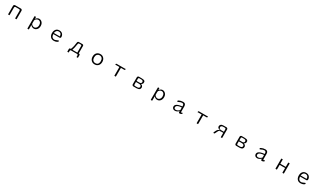

<svg xmlns="http://www.w3.org/2000/svg" viewBox="824 -4226 13352 8086"><g transform="rotate(30 7500.0 -183.0)"><path d="M362.3 11.2Q364.7 0.5 364.7 -27.3V-365.2V-365.7Q365.2 -390.6 378.9 -403.8Q391.6 -417 414.6 -417.5H415H585H585.4Q608.9 -417 622.1 -403.8Q635.7 -390.1 636.2 -365.7V-365.2V-27.3Q636.2 0.5 638.7 11.2H705.1Q707.5 0.5 707.5 -27.3V-407.2Q707.5 -435.1 687.5 -454.6Q667.5 -474.1 637.7 -474.1H362.3Q332.5 -474.1 312 -454.1Q293.5 -435.1 293.5 -407.2V-27.3Q293.5 0.5 295.9 11.2Z M1368.7 -175.8V-310.5V-311Q1369.6 -352.5 1414.8 -391.8Q1460 -431.2 1512.7 -431.2Q1575.2 -431.2 1616.5 -382.6Q1657.7 -334 1657.7 -252.4Q1657.7 -161.1 1604.5 -107.9Q1565.4 -68.8 1512.9 -68.8Q1460.4 -68.8 1415 -103.5Q1368.7 -139.6 1368.7 -175.8ZM1365.7 124.5Q1368.7 112.3 1368.7 80.1V-94.7Q1387.7 -75.2 1389.2 -73.7Q1449.7 -13.2 1527.8 -13.2Q1611.8 -13.2 1670.9 -78.4Q1730 -143.6 1730 -252Q1730 -360.4 1669.4 -424.8Q1608.9 -488.8 1527.3 -488.8Q1452.6 -488.8 1386.7 -416L1368.7 -396.5V-456.1Q1368.7 -479.5 1366.2 -488.8H1299.8Q1297.4 -478.5 1297.4 -452.1V80.1Q1297.4 112.3 1300.3 124.5Z M2605 -402.3Q2642.1 -364.7 2646 -288.6L2646.5 -277.8H2355.5L2357.9 -290Q2372.6 -362.3 2409.9 -399.7Q2447.3 -437 2508.5 -437Q2569.8 -437 2605 -402.3ZM2356.9 -226.1H2653.3Q2685.5 -226.1 2700.9 -241.5Q2716.3 -256.8 2716.3 -289.1Q2716.3 -371.1 2661.1 -430.7Q2606 -489.7 2508.8 -489.7Q2401.4 -489.7 2345 -419.9Q2288.6 -350.1 2288.6 -241.2Q2288.6 -129.9 2346.7 -58.6Q2404.3 11.2 2515.6 11.2Q2591.3 11.2 2652.8 -19Q2681.6 -33.2 2696 -47.6Q2710.4 -62 2710.4 -76.2Q2710.4 -91.3 2703.6 -98.1Q2696.8 -105 2681.6 -105Q2677.7 -105 2670.2 -101.6Q2662.6 -98.1 2652.3 -91.3Q2545.4 -43.9 2514.6 -43.9Q2512.7 -43.9 2510.7 -44.4Q2448.2 -44.4 2410.6 -82.5Q2367.7 -125 2357.9 -214.8Z M3623.5 -55.2H3383.8L3388.7 -68.8Q3427.2 -178.2 3449.7 -343.3Q3458.5 -406.7 3480.5 -418.9Q3485.8 -421.9 3491.7 -422.4H3492.2H3583H3583.5Q3602.1 -421.9 3612.5 -411.4Q3623 -400.9 3623.5 -382.3V-381.8ZM3753.9 124.5Q3756.3 114.7 3756.3 89.8V-4.9V-5.4Q3756.3 -6.8 3756.3 -8.3Q3756.3 -30.8 3745.1 -42Q3731.9 -55.2 3702.1 -55.2H3691.9V-411.1Q3691.9 -442.4 3676.3 -458Q3660.6 -473.6 3626 -474.1H3461.9Q3432.6 -474.1 3416.5 -458Q3401.9 -443.4 3397 -414.6Q3377 -216.3 3314.9 -61.5L3312.5 -55.2H3290Q3263.7 -55.2 3251.7 -43.2Q3239.7 -31.2 3239.7 -6.8Q3239.7 -5.9 3239.7 -4.9V89.8Q3239.7 114.7 3242.2 124.5H3305.7Q3308.1 114.7 3308.1 89.8V39.1V38.6Q3308.6 19.5 3319.3 8.8Q3330.1 -2 3349.1 -2.4H3349.6H3647.5H3647.9Q3666.5 -2 3677.2 8.8Q3688 19.5 3688 39.1V89.8Q3688 114.7 3690.4 124.5Z M4497.1 -428.2Q4573.2 -428.2 4617.4 -377.7Q4661.6 -327.1 4661.6 -241.2Q4661.6 -137.7 4613.8 -89.8Q4573.2 -49.3 4500 -49.3Q4427.2 -49.3 4381.8 -99.6Q4337.4 -149.4 4337.4 -239.3Q4337.4 -326.2 4381.3 -377L4389.2 -385.3Q4432.1 -428.2 4497.1 -428.2ZM4503.9 -488.8Q4395 -488.8 4330.1 -420.4Q4265.1 -351.6 4265.1 -238.8Q4265.1 -121.1 4335 -51.8Q4397.5 11.2 4499 11.2Q4603 11.2 4668.5 -56.9Q4733.9 -125 4733.9 -239.3Q4733.9 -355.5 4663.1 -426.3Q4600.6 -488.8 4503.9 -488.8Z M5533.2 11.2Q5535.6 0.5 5535.6 -28.3V-417.5H5696.3Q5718.8 -417.5 5727.5 -426.3Q5733.9 -432.6 5733.9 -445.8V-478.5Q5718.8 -474.1 5696.3 -474.1H5301.8Q5280.3 -474.1 5271.5 -465.3Q5265.1 -459 5265.1 -445.8V-413.1Q5279.8 -417.5 5301.8 -417.5H5462.4V-28.3Q5462.4 0.5 5464.8 11.2Z M6382.3 -270V-384.8V-385.3Q6382.8 -402.8 6393.1 -413.1Q6403.3 -423.8 6422.4 -424.3H6422.9H6518.6Q6573.7 -424.3 6598.1 -399.9Q6616.7 -381.3 6616.7 -349.6Q6616.7 -314.9 6596.7 -294.9Q6571.8 -270 6518.6 -270ZM6382.3 -219.2H6510.7Q6577.6 -219.2 6602.5 -205.6Q6612.8 -200.2 6620.6 -192.4Q6641.1 -171.9 6641.1 -135.7Q6641.1 -101.1 6620.6 -80.6Q6593.3 -53.2 6531.2 -53.2H6422.9H6422.4Q6403.3 -53.7 6393.1 -64.2Q6382.8 -74.7 6382.3 -92.3V-92.8ZM6685.1 -353.5V-400.4Q6680.7 -421.4 6666 -436Q6647.5 -454.6 6610.6 -464.4Q6573.7 -474.1 6518.6 -474.1H6380.9Q6353 -474.1 6332.5 -453.6Q6314 -435.1 6314 -408.2V-69.3Q6314 -41.5 6333.5 -22Q6353 -2.4 6380.9 -2.4H6530.3Q6635.3 -3.9 6678.7 -47.4Q6709.5 -78.1 6709.5 -131.8Q6709.5 -144.5 6707.5 -156Q6705.6 -167.5 6701.2 -178.2Q6684.1 -222.2 6628.9 -246.6L6610.4 -254.4L6627.4 -264.6Q6645.5 -274.9 6658.2 -288.1Q6685.1 -314.5 6685.1 -353.5ZM6602.5 -205.6H6602.1Q6602.5 -205.6 6602.5 -205.6Z M7368.7 -175.8V-310.5V-311Q7369.6 -352.5 7414.8 -391.8Q7460 -431.2 7512.7 -431.2Q7575.2 -431.2 7616.5 -382.6Q7657.7 -334 7657.7 -252.4Q7657.7 -161.1 7604.5 -107.9Q7565.4 -68.8 7512.9 -68.8Q7460.4 -68.8 7415 -103.5Q7368.7 -139.6 7368.7 -175.8ZM7365.7 124.5Q7368.7 112.3 7368.7 80.1V-94.7Q7387.7 -75.2 7389.2 -73.7Q7449.7 -13.2 7527.8 -13.2Q7611.8 -13.2 7670.9 -78.4Q7730 -143.6 7730 -252Q7730 -360.4 7669.4 -424.8Q7608.9 -488.8 7527.3 -488.8Q7452.6 -488.8 7386.7 -416L7368.7 -396.5V-456.1Q7368.7 -479.5 7366.2 -488.8H7299.8Q7297.4 -478.5 7297.4 -452.1V80.1Q7297.4 112.3 7300.3 124.5Z M8591.3 -255.4V-132.8Q8591.3 -128.4 8587.4 -124.5Q8585.4 -122.6 8581.1 -119.1Q8503.9 -41.5 8418.9 -41.5Q8375.5 -41.5 8354 -63.5Q8333.5 -83.5 8333.5 -121.1Q8333.5 -158.7 8361.3 -186.5Q8415.5 -240.7 8580.1 -254.4ZM8591.3 -75.2V-24.4Q8591.3 -7.3 8599.6 1Q8609.9 11.2 8633.8 11.2Q8678.7 11.2 8713.4 -9.3Q8745.6 -28.3 8745.6 -48.8Q8745.6 -65.4 8737.3 -70.8Q8732.4 -73.7 8723.6 -73.7Q8717.8 -73.7 8705.1 -66.4Q8688 -57.1 8680.7 -57.1Q8673.3 -57.1 8668.5 -62Q8659.7 -70.8 8659.7 -96.7V-346.7Q8659.2 -420.4 8624 -455.6Q8590.8 -488.8 8524.4 -488.8Q8415.5 -488.8 8323.7 -440.9Q8291.5 -425.3 8291.5 -401.4Q8291.5 -383.3 8298.8 -376Q8304.2 -370.6 8315.4 -370.6Q8323.7 -370.6 8338.9 -378.4Q8439 -432.1 8504.9 -432.1Q8544.9 -432.1 8566.9 -410.2Q8591.3 -385.7 8591.3 -336.9V-304.2L8582 -303.2Q8376 -283.2 8303.2 -210.4Q8264.2 -171.4 8264.2 -116.2Q8264.2 -62 8302 -25.4Q8339.8 11.2 8404.3 11.2Q8491.2 11.2 8574.2 -60.5ZM8581.1 -119.1 8581.5 -119.6Q8581.1 -119.6 8581.1 -119.1Z M9533.2 11.2Q9535.6 0.5 9535.6 -28.3V-417.5H9696.3Q9718.8 -417.5 9727.5 -426.3Q9733.9 -432.6 9733.9 -445.8V-478.5Q9718.8 -474.1 9696.3 -474.1H9301.8Q9280.3 -474.1 9271.5 -465.3Q9265.1 -459 9265.1 -445.8V-413.1Q9279.8 -417.5 9301.8 -417.5H9462.4V-28.3Q9462.4 0.5 9464.8 11.2Z M10637.2 -254.4H10512.7Q10433.6 -254.4 10409.7 -299.8Q10399.9 -318.4 10399.9 -343.8Q10399.9 -375 10419.4 -394.5Q10434.1 -409.7 10459 -416.5Q10483.9 -423.3 10518.6 -423.3H10585.9H10586.4Q10610.4 -422.9 10623.5 -409.7Q10636.7 -396.5 10637.2 -372.6V-372.1ZM10703.1 12.2Q10705.6 1.5 10705.6 -26.4V-407.2Q10705.6 -434.1 10685.5 -454.1Q10665.5 -474.1 10635.7 -474.1H10492.2Q10409.2 -473.1 10370.1 -436.5Q10331.5 -399.9 10331.5 -349.6Q10331.5 -303.7 10359.4 -275.9Q10386.2 -249 10439 -237.8L10483.4 -227.5L10439 -217.8Q10390.1 -206.5 10373 -189.9Q10342.3 -161.6 10307.6 -91.8Q10275.4 -26.9 10272.9 -11.7Q10272.9 -1 10278.3 4.4Q10286.1 12.2 10306.6 12.2Q10328.1 12.2 10341.8 -10.7L10414.1 -155.8Q10418.9 -162.1 10423.3 -167Q10458.5 -201.7 10528.8 -203.6H10529.3H10637.2V-26.4Q10637.2 1.5 10639.6 12.2Z M11382.3 -270V-384.8V-385.3Q11382.8 -402.8 11393.1 -413.1Q11403.3 -423.8 11422.4 -424.3H11422.9H11518.6Q11573.7 -424.3 11598.1 -399.9Q11616.7 -381.3 11616.7 -349.6Q11616.7 -314.9 11596.7 -294.9Q11571.8 -270 11518.6 -270ZM11382.3 -219.2H11510.7Q11577.6 -219.2 11602.5 -205.6Q11612.8 -200.2 11620.6 -192.4Q11641.1 -171.9 11641.1 -135.7Q11641.1 -101.1 11620.6 -80.6Q11593.3 -53.2 11531.2 -53.2H11422.9H11422.4Q11403.3 -53.7 11393.1 -64.2Q11382.8 -74.7 11382.3 -92.3V-92.8ZM11685.1 -353.5V-400.4Q11680.7 -421.4 11666 -436Q11647.5 -454.6 11610.6 -464.4Q11573.7 -474.1 11518.6 -474.1H11380.9Q11353 -474.1 11332.5 -453.6Q11314 -435.1 11314 -408.2V-69.3Q11314 -41.5 11333.5 -22Q11353 -2.4 11380.9 -2.4H11530.3Q11635.3 -3.9 11678.7 -47.4Q11709.5 -78.1 11709.5 -131.8Q11709.5 -144.5 11707.5 -156Q11705.6 -167.5 11701.2 -178.2Q11684.1 -222.2 11628.9 -246.6L11610.4 -254.4L11627.4 -264.6Q11645.5 -274.9 11658.2 -288.1Q11685.1 -314.5 11685.1 -353.5ZM11602.5 -205.6H11602.1Q11602.5 -205.6 11602.5 -205.6Z M12591.3 -255.4V-132.8Q12591.3 -128.4 12587.4 -124.5Q12585.4 -122.6 12581.1 -119.1Q12503.9 -41.5 12418.9 -41.5Q12375.5 -41.5 12354 -63.5Q12333.5 -83.5 12333.5 -121.1Q12333.5 -158.7 12361.3 -186.5Q12415.5 -240.7 12580.1 -254.4ZM12591.3 -75.2V-24.4Q12591.3 -7.3 12599.6 1Q12609.9 11.2 12633.8 11.2Q12678.7 11.2 12713.4 -9.3Q12745.6 -28.3 12745.6 -48.8Q12745.6 -65.4 12737.3 -70.8Q12732.4 -73.7 12723.6 -73.7Q12717.8 -73.7 12705.1 -66.4Q12688 -57.1 12680.7 -57.1Q12673.3 -57.1 12668.5 -62Q12659.7 -70.8 12659.7 -96.7V-346.7Q12659.2 -420.4 12624 -455.6Q12590.8 -488.8 12524.4 -488.8Q12415.5 -488.8 12323.7 -440.9Q12291.5 -425.3 12291.5 -401.4Q12291.5 -383.3 12298.8 -376Q12304.2 -370.6 12315.4 -370.6Q12323.7 -370.6 12338.9 -378.4Q12439 -432.1 12504.9 -432.1Q12544.9 -432.1 12566.9 -410.2Q12591.3 -385.7 12591.3 -336.9V-304.2L12582 -303.2Q12376 -283.2 12303.2 -210.4Q12264.2 -171.4 12264.2 -116.2Q12264.2 -62 12302 -25.4Q12339.8 11.2 12404.3 11.2Q12491.2 11.2 12574.2 -60.5ZM12581.1 -119.1 12581.5 -119.6Q12581.1 -119.6 12581.1 -119.1Z M13635.7 -489.7Q13633.3 -478.5 13633.3 -449.2V-276.9H13367.7V-449.2Q13367.7 -478.5 13365.2 -489.7H13297.9Q13295.4 -478.5 13295.4 -449.2V-28.3Q13295.4 0.5 13297.9 11.2H13365.2Q13367.7 0.5 13367.7 -28.3V-221.2H13633.3V-28.3Q13633.3 0.5 13635.7 11.2H13702.1Q13704.6 0.5 13704.6 -28.3V-449.2Q13704.6 -478.5 13702.1 -489.7Z M14605 -402.3Q14642.1 -364.7 14646 -288.6L14646.5 -277.8H14355.5L14357.9 -290Q14372.6 -362.3 14409.9 -399.7Q14447.3 -437 14508.5 -437Q14569.8 -437 14605 -402.3ZM14356.9 -226.1H14653.3Q14685.5 -226.1 14700.9 -241.5Q14716.3 -256.8 14716.3 -289.1Q14716.3 -371.1 14661.1 -430.7Q14606 -489.7 14508.8 -489.7Q14401.4 -489.7 14345 -419.9Q14288.6 -350.1 14288.6 -241.2Q14288.6 -129.9 14346.7 -58.6Q14404.3 11.2 14515.6 11.2Q14591.3 11.2 14652.8 -19Q14681.6 -33.2 14696 -47.6Q14710.4 -62 14710.4 -76.2Q14710.4 -91.3 14703.6 -98.1Q14696.8 -105 14681.6 -105Q14677.7 -105 14670.2 -101.6Q14662.6 -98.1 14652.3 -91.3Q14545.4 -43.9 14514.6 -43.9Q14512.7 -43.9 14510.7 -44.4Q14448.2 -44.4 14410.6 -82.5Q14367.7 -125 14357.9 -214.8Z"/></g></svg>

Font: YuPearl-ExtraLight
Style: ExtraLight
Weight: 200
Designer: Max Yao
Foundry: Max-Everyday
Version: Version 1.011; ttfautohint (v1.8.3)